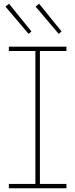

<svg xmlns="http://www.w3.org/2000/svg" viewBox="-20 -1000 400 1020"><path d="M188 -980 307 -833 292 -820 169 -965ZM28 -980 147 -833 132 -820 9 -965ZM27 -729V-752H333V-729H192V-23H333V0H27V-23H168V-729Z"/></svg>

Font: Hepta Slab ExtraLight ExtraLight
Style: Regular
Weight: 250
Version: Version 1.102